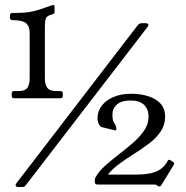

<svg xmlns="http://www.w3.org/2000/svg" viewBox="-20 -740 744 770"><path d="M54.5 10Q42.5 10 42.5 2Q42.5 -1 46.5 -6L532.5 -639Q538.5 -647 548.5 -647H563Q575 -647 575 -640Q575 -636 571 -631L84 2Q81 6 78 8Q75 10 70 10ZM160 -426.5Q160 -400.5 169.9 -387.6Q179.8 -374.8 204.8 -374.8H222Q232 -374.8 232 -364.8V-356Q232 -346 222 -346H36Q27 -346 27 -356V-364.8Q27 -374.8 36 -374.8H55Q80 -374.8 89.5 -387.6Q99 -400.5 99 -426.5V-607.5Q99 -634.5 84.5 -646.9Q70 -659.2 30 -659.2Q20 -659.2 20 -669.2V-678Q20 -688 30 -688Q59 -688 78.1 -689.5Q97.2 -691 112.5 -694.5Q127.8 -698 145.2 -704Q162.8 -710 188.8 -719Q193.8 -721 196.2 -719Q198.8 -717 198.8 -712.2V-692.2Q198.8 -687.2 196.2 -685.6Q193.8 -684 188.8 -682.2L182 -680.2Q168.2 -675.2 164.1 -666.9Q160 -658.5 160 -627.2ZM671.8 -92Q681.8 -87 676.8 -79L626.8 3Q623.8 8 618.8 8Q614.8 8 609 3Q606.8 1 603.8 0.5Q600.8 0 596.8 0H371Q360.2 0 360.2 -10V-17.8Q360.2 -24.5 363 -28.5Q377 -53.8 402.8 -76.5Q428.5 -99.2 458 -121.9Q487.5 -144.5 514.4 -168Q541.2 -191.5 558.5 -217.1Q575.8 -242.8 575.8 -272.2Q575.8 -301.2 558.2 -319.1Q540.8 -337 503.5 -337Q467 -337 448.9 -321Q430.8 -305 430.8 -280Q430.8 -256.2 438.8 -245.1Q446.8 -234 446.8 -223.2Q446.8 -216.2 440.8 -217.2L394 -228.8Q386 -230 383 -233Q380 -236 377 -241Q371 -253.8 371 -264.8Q371 -294 388.1 -316.2Q405.2 -338.5 435.6 -351.2Q466 -364 505.5 -364Q543.8 -364 574.8 -354.1Q605.8 -344.2 624 -324.2Q642.2 -304.2 642.2 -271.2Q642.2 -239.5 625 -213.5Q607.8 -187.5 579.8 -166Q551.8 -144.5 520 -124.5Q488.2 -104.5 459.9 -84Q431.5 -63.5 412.8 -39.8H526.5Q554.8 -39.8 578.1 -43.9Q601.5 -48 619.5 -58.8Q637.5 -69.5 649.5 -89.5L653.5 -96.8Q656.5 -101.5 664.5 -96.8Z"/></svg>

Font: Young Serif Light
Style: Regular
Weight: 300
Designer: Bastien Sozeau
Foundry: NBR — Bastien Sozeau
Version: Version 5.001